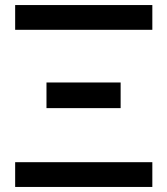

<svg xmlns="http://www.w3.org/2000/svg" viewBox="-20 -740 661 760"><path d="M583 -720V-622H40V-720ZM583 -98V0H40V-98ZM164 -413.5H457.5V-312H164Z"/></svg>

Font: Lato 2
Style: Regular
Weight: 600
Designer: Lukasz Dziedzic with Adam Twardoch and Botio Nikoltchev
Foundry: tyPoland Lukasz Dziedzic
Version: Version 2.015; 2015-08-06; http://www.latofonts.com/